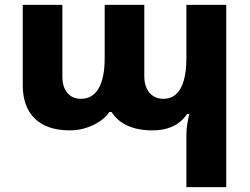

<svg xmlns="http://www.w3.org/2000/svg" viewBox="-20 -524 1021 785"><path d="M742 241V34Q742 8 745 -12.5Q748 -33 754 -58H745Q731 -37 711 -22Q691 -7 664 1Q637 9 602 9Q544 9 502 -10Q460 -29 436 -66H427Q406 -34 360.5 -12.5Q315 9 266 9Q172 9 122.5 -39Q73 -87 73 -176V-504H235V-212Q235 -168 255.5 -144Q276 -120 311 -120Q359 -120 383.5 -163Q408 -206 408 -286V-504H570V-212Q570 -184 579.5 -163Q589 -142 607 -131Q625 -120 648 -120Q679 -120 700 -139Q721 -158 731.5 -195Q742 -232 742 -286V-504H905V241Z"/></svg>

Font: Noto Sans Armenian ExtraBold
Style: Regular
Weight: 800
Version: Version 2.007